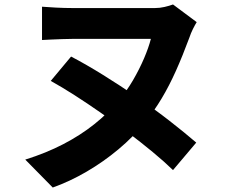

<svg xmlns="http://www.w3.org/2000/svg" viewBox="-20 -767 1040 859"><path d="M860 -668Q852 -655 843 -637Q834 -619 827 -598Q797 -517 767 -450Q737 -383 703.5 -327Q670 -271 629 -220Q578 -156 510.5 -99.5Q443 -43 367.5 1Q292 45 216 72L93 -53Q186 -82 263 -122Q340 -162 401.5 -211Q463 -260 508 -314Q546 -358 575 -408Q604 -458 624.5 -506Q645 -554 655 -593Q642 -593 618 -593Q594 -593 563 -593Q532 -593 497 -593Q462 -593 427 -593Q392 -593 360 -593Q328 -593 303 -593Q283 -593 257 -592Q231 -591 207 -590Q183 -589 168 -588V-737Q191 -735 230 -733Q269 -731 303 -731Q328 -731 361.5 -731Q395 -731 432.5 -731Q470 -731 508 -731Q546 -731 579 -731Q612 -731 637 -731Q662 -731 674 -731Q695 -731 716.5 -736Q738 -741 754 -747ZM298 -514Q365 -479 441.5 -431.5Q518 -384 594.5 -331.5Q671 -279 739 -226Q807 -173 858 -129L754 -6Q715 -44 663 -87Q611 -130 551.5 -175Q492 -220 431 -262.5Q370 -305 313 -341.5Q256 -378 207 -405Z"/></svg>

Font: Noto Sans TC ExtraBold
Style: Regular
Weight: 800
Designer: Ryoko NISHIZUKA  (kana, bopomofo & ideographs); Paul D. Hunt (Latin, Greek & Cyrillic); Sandoll Communications , Soo-you
Foundry: Adobe
Version: Version 2.004-H2;hotconv 1.0.118;makeotfexe 2.5.65603